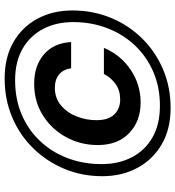

<svg xmlns="http://www.w3.org/2000/svg" viewBox="16 -764 754 826"><g transform="rotate(-90 393.0 -351.0)"><path d="M342 6Q251 6 185.5 -32Q120 -70 84 -136.5Q48 -203 48 -288Q48 -376 80 -452Q112 -528 169 -586Q226 -644 302.5 -676Q379 -708 468 -708Q559 -708 624.5 -670.5Q690 -633 725.5 -567Q761 -501 761 -417Q761 -328 729.5 -251.5Q698 -175 641 -117Q584 -59 507.5 -26.5Q431 6 342 6ZM351 -40Q431 -40 497 -68.5Q563 -97 611 -148Q659 -199 685 -267Q711 -335 711 -413Q711 -486 681.5 -542.5Q652 -599 596 -631Q540 -663 461 -663Q380 -663 314 -635Q248 -607 200 -556.5Q152 -506 126 -438Q100 -370 100 -291Q100 -218 129 -161.5Q158 -105 214 -72.5Q270 -40 351 -40ZM365 -123Q284 -123 233 -172.5Q182 -222 182 -307Q182 -382 216.5 -444.5Q251 -507 310.5 -544Q370 -581 446 -581Q523 -581 572 -539Q621 -497 625 -422H512Q508 -455 486 -473.5Q464 -492 428 -492Q384 -492 352.5 -465.5Q321 -439 305 -398Q289 -357 289 -313Q289 -262 313.5 -236.5Q338 -211 378 -211Q416 -211 443.5 -230Q471 -249 488 -281H600Q570 -209 506 -166Q442 -123 365 -123Z"/></g></svg>

Font: DeepMind Sans
Style: Bold Italic
Weight: 700
Italic angle: -10°
Designer: Jonny Pinhorn / Modifications: Colophon Foundry
Foundry: Colophon Foundry
Version: Version 1.002; ttfautohint (v1.8.2)